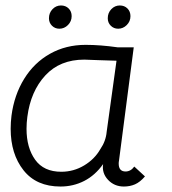

<svg xmlns="http://www.w3.org/2000/svg" viewBox="-20 -672 628 702"><path d="M19 -201Q19 -225 22 -249Q32 -325 68.5 -384Q105 -443 163 -475.5Q221 -508 293 -508Q347 -508 410 -499H469L415 -84Q414 -80 414 -74Q414 -45 439 -45Q458 -45 471 -63L510 -27Q492 -6 473.5 2Q455 10 433 10Q398 10 375 -14.5Q352 -39 357 -72Q328 -31 288 -10.5Q248 10 201 10Q113 10 66 -49.5Q19 -109 19 -201ZM347 -127Q367 -156 370 -190L406 -450L342 -452L288 -454Q199 -454 145.5 -396Q92 -338 80 -245Q77 -223 77 -201Q77 -132 108.5 -88Q140 -44 204 -44Q249 -44 287.5 -67Q326 -90 347 -127ZM159 -605Q159 -625 172 -638.5Q185 -652 203 -652Q220 -652 231 -641Q242 -630 242 -613Q242 -594 228.5 -580.5Q215 -567 197 -567Q181 -567 170 -578Q159 -589 159 -605ZM374 -605Q374 -625 387 -638.5Q400 -652 418 -652Q435 -652 446 -641Q457 -630 457 -613Q457 -594 443.5 -580.5Q430 -567 412 -567Q396 -567 385 -578Q374 -589 374 -605Z"/></svg>

Font: Bellota
Style: Italic
Weight: 400
Italic angle: -7.5°
Designer: Kemie Guaida
Foundry: Kemie Guaida
Version: Version 4.001